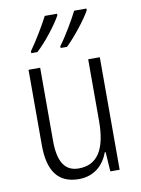

<svg xmlns="http://www.w3.org/2000/svg" viewBox="-87 -825 655 894"><g transform="rotate(-10 240.5 -378.0)"><path d="M385 -758V-766H327C309 -730 267 -657 235 -615V-606H265C305 -644 365 -720 385 -758ZM246 -758V-766H188C169 -729 128 -659 96 -615V-606H125C169 -646 225 -719 246 -758ZM407 -532H352V-240C352 -104 308 -39 221 -39C158 -39 125 -84 125 -186V-532H70V-176C70 -55 114 10 213 10C287 10 332 -35 353 -92H357L363 0H407Z"/></g></svg>

Font: Noto Sans Gujarati Condensed Light
Style: Regular
Weight: 300
Width: 3
Designer: Jelle Bosma - Monotype Design Team, Universal Thirst
Foundry: Monotype Imaging Inc.
Version: Version 2.106